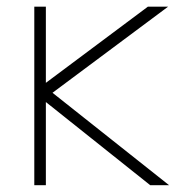

<svg xmlns="http://www.w3.org/2000/svg" viewBox="-20 -544 547 566"><path d="M115.2 -243.2V2H81.1V-524.4H115.2V-299.8L416 -524.4H475.6L134.8 -270.5L478.5 2H422.9Z"/></svg>

Font: Gen Shin Gothic ExtraLight
Style: Regular
Weight: 100
Designer: [Source Han Sans]
Ryoko NISHIZUKA  (kana & ideographs); Paul D. Hunt (Latin, Greek & Cyrillic); Wenlong ZHANG  (bopomofo
Version: Version 1.002.20150607